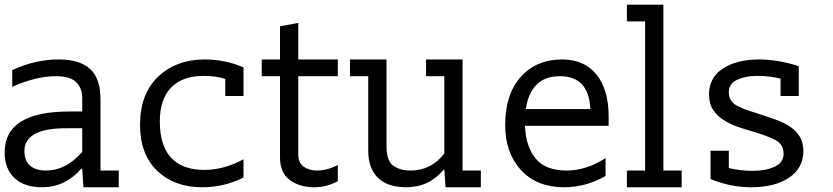

<svg xmlns="http://www.w3.org/2000/svg" viewBox="-26 -789 3508 809"><path d="M25.6 -493.6Q121.8 -538.5 221.8 -538.5Q309 -538.5 353.2 -498.7Q397.4 -459 397.4 -370.5V-70.5H474.4V0H325.6L320.5 -78.2H316.7Q247.4 0 152.6 0Q75.6 0 34.6 -39.1Q-6.4 -78.2 -6.4 -147.4Q-6.4 -319.2 266.7 -319.2H320.5V-373.1Q320.5 -419.2 294.2 -443.6Q267.9 -467.9 210.3 -467.9Q125.6 -467.9 25.6 -423.1ZM253.8 -248.7Q76.9 -248.7 76.9 -152.6Q76.9 -111.5 100.6 -91Q124.4 -70.5 169.2 -70.5Q251.3 -70.5 320.5 -148.7V-248.7Z M1000 -41Q919.2 0 825.6 0Q709 0 636.5 -69.2Q564.1 -138.5 564.1 -262.8Q564.1 -393.6 640.4 -466Q716.7 -538.5 835.9 -538.5Q921.8 -538.5 1000 -505.1V-384.6H923.1V-456.4Q885.9 -469.2 830.8 -469.2Q742.3 -469.2 694.9 -419.9Q647.4 -370.5 647.4 -278.2Q647.4 -175.6 694.9 -124.4Q742.3 -73.1 834.6 -73.1Q917.9 -73.1 1000 -117.9Z M1298.7 0Q1235.9 0 1194.9 -30.8Q1153.8 -61.5 1153.8 -125.6V-467.9H1076.9V-538.5H1153.8V-678.2L1230.8 -692.3V-538.5H1397.4V-467.9H1230.8V-138.5Q1230.8 -102.6 1253.8 -86.5Q1276.9 -70.5 1310.3 -70.5Q1352.6 -70.5 1397.4 -93.6V-25.6Q1350 0 1298.7 0Z M1846.2 -467.9H1769.2V-538.5H1923.1V-70.5H2000V0H1851.3L1846.2 -74.4H1843.6Q1782.1 0 1685.9 0Q1607.7 0 1566.7 -39.7Q1525.6 -79.5 1525.6 -153.8V-467.9H1448.7V-538.5H1602.6V-171.8Q1602.6 -111.5 1630.8 -91Q1659 -70.5 1703.8 -70.5Q1791 -70.5 1846.2 -142.3Z M2361.5 -70.5Q2444.9 -70.5 2525.6 -123.1V-47.4Q2442.3 0 2351.3 0Q2235.9 0 2169.2 -72.4Q2102.6 -144.9 2102.6 -261.5Q2102.6 -392.3 2168.6 -465.4Q2234.6 -538.5 2342.3 -538.5Q2435.9 -538.5 2487.2 -475Q2538.5 -411.5 2538.5 -298.7V-259H2185.9Q2189.7 -170.5 2231.4 -120.5Q2273.1 -70.5 2361.5 -70.5ZM2461.5 -329.5Q2455.1 -467.9 2333.3 -467.9Q2269.2 -467.9 2234 -431.4Q2198.7 -394.9 2189.7 -329.5Z M2615.4 -70.5H2692.3V-698.7H2615.4V-769.2H2769.2V-70.5H2846.2V0H2615.4Z M2961.5 -391Q2961.5 -461.5 3019.9 -500Q3078.2 -538.5 3171.8 -538.5Q3251.3 -538.5 3339.7 -510.3V-384.6H3262.8V-457.7Q3217.9 -469.2 3165.4 -469.2Q3114.1 -469.2 3079.5 -452.6Q3044.9 -435.9 3044.9 -401.3Q3044.9 -380.8 3053.2 -367.3Q3061.5 -353.8 3078.2 -344.2Q3094.9 -334.6 3120.5 -325.6Q3146.2 -316.7 3179.5 -306.4Q3211.5 -296.2 3243.6 -284.6Q3275.6 -273.1 3301.3 -256.4Q3326.9 -239.7 3342.9 -214.7Q3359 -189.7 3359 -152.6Q3359 -80.8 3298.7 -40.4Q3238.5 0 3139.7 0Q3051.3 0 2967.9 -34.6V-153.8H3044.9V-80.8Q3092.3 -69.2 3146.2 -69.2Q3200 -69.2 3237.8 -86.5Q3275.6 -103.8 3275.6 -141Q3275.6 -180.8 3241.7 -198.7Q3207.7 -216.7 3146.2 -234.6Q3114.1 -243.6 3081.4 -255.1Q3048.7 -266.7 3021.8 -284Q2994.9 -301.3 2978.2 -326.9Q2961.5 -352.6 2961.5 -391Z"/></svg>

Font: Slabo 13px
Style: Regular
Weight: 400
Designer: John Hudson
Foundry: Tiro Typeworks Ltd.
Version: Version 1.02 Build 005a